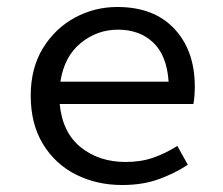

<svg xmlns="http://www.w3.org/2000/svg" viewBox="-20 -518 640 550"><path d="M318 -433Q258 -433 211 -394.5Q164 -356 153 -284H463Q458 -359 419 -396Q380 -433 318 -433ZM330 12Q257 12 197.5 -18Q138 -48 103 -105.5Q68 -163 68 -244Q68 -323 103 -380Q138 -437 194.5 -467.5Q251 -498 316 -498Q421 -498 479.5 -435.5Q538 -373 538 -270Q538 -256 537 -243Q536 -230 534 -220H151Q159 -138 211.5 -96Q264 -54 340 -54Q384 -54 419.5 -66.5Q455 -79 488 -100L518 -46Q482 -22 435.5 -5Q389 12 330 12Z"/></svg>

Font: SauceCodePro NFM
Style: Regular
Weight: 400
Monospace: yes
Designer: Paul D. Hunt, Teo Tuominen
Foundry: Adobe
Version: Version 2.042;hotconv 1.1.0;makeotfexe 2.6.0;Nerd Fonts 3.3.